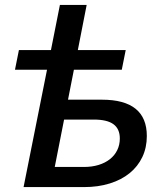

<svg xmlns="http://www.w3.org/2000/svg" viewBox="-20 -762 662 782"><path d="M281 -478 257 -356H395Q486.5 -356 532.2 -319Q578 -282 578 -208Q578 -161 559.8 -122.5Q541.5 -84 508 -56.8Q474.5 -29.5 427.2 -14.8Q380 0 322 0H76L171.5 -478H41L57 -558H187.5L224 -742H333L297 -558H492L476 -478ZM322 -82Q354.5 -82 381.5 -90.2Q408.5 -98.5 427.8 -113.8Q447 -129 457.5 -150.5Q468 -172 468 -198Q468 -237 442.2 -256Q416.5 -275 362 -275H241L203 -82Z"/></svg>

Font: Argentum Sans
Style: Italic
Weight: 400
Italic angle: -11.3099°
Designer: Julieta Ulanovsky, Owen Earl, Rasmus Andersson, Cristiano Sobral
Foundry: The Argentum Sans Project Authors
Version: Version 3.131; ttfautohint (v1.8.4.7-5d5b-dirty)